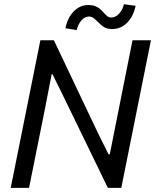

<svg xmlns="http://www.w3.org/2000/svg" viewBox="-20 -916 756 936"><path d="M176.8 -719.7H242.7L461.4 -259.3L509.3 -163.6H515.1L550.8 -342.8L626 -719.7H715.8L571.3 0H505.9L283.7 -457.5L235.8 -554.2H231.9L198.2 -380.9L121.6 0H32.2ZM411.1 -891.6Q430.2 -891.6 443.8 -886.2Q457.5 -880.9 466.1 -873.5Q474.6 -866.2 485.8 -854Q496.6 -841.8 504.2 -836.2Q511.7 -830.6 522 -830.6Q543.5 -830.6 561 -849.9Q578.6 -869.1 584 -895.5L641.1 -887.7Q630.4 -836.4 599.9 -805.4Q569.3 -774.4 526.9 -774.4Q502.4 -774.4 487.8 -783.4Q473.1 -792.5 456.1 -810.1Q443.4 -823.2 434.3 -829.3Q425.3 -835.4 413.1 -835.4Q393.6 -835.4 377.2 -816.9Q360.8 -798.3 354 -769.5L298.8 -778.3Q309.6 -830.1 339.8 -860.8Q370.1 -891.6 411.1 -891.6Z"/></svg>

Font: Reddit Sans Chocolate
Style: Italic
Weight: 400
Italic angle: -11.25°
Designer: Stephen Hutchings
Version: Version 1.013